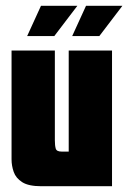

<svg xmlns="http://www.w3.org/2000/svg" viewBox="-20 -645 444 665"><path d="M123 0Q79 0 57 -14Q35 -28 27.5 -49.5Q20 -71 20 -93V-470H170V-159Q170 -141 173 -130.5Q176 -120 193 -120H218V-470H368V0ZM74 -520 122 -625H248L168 -520ZM230 -520 278 -625H404L324 -520Z"/></svg>

Font: Smooch Sans Thin Black
Style: Regular
Weight: 900
Version: Version 1.010